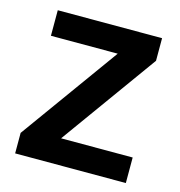

<svg xmlns="http://www.w3.org/2000/svg" viewBox="-86 -620 654 697"><g transform="rotate(15 240.5 -271.0)"><path d="M448 0H32V-77L298 -446H47V-542H439V-457L179 -96H448Z"/></g></svg>

Font: Noto Sans Medefaidrin SemiBold
Style: Regular
Weight: 600
Designer: Dalton Maag Ltd
Foundry: Dalton Maag Ltd
Version: Version 1.002; ttfautohint (v1.8.4.7-5d5b)